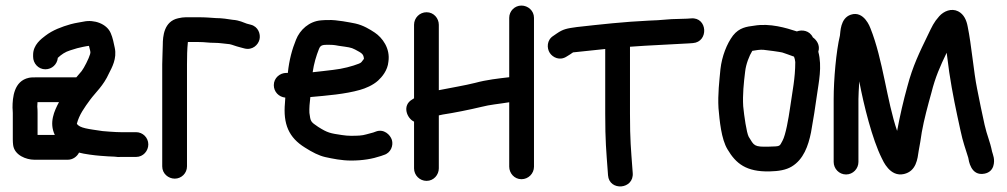

<svg xmlns="http://www.w3.org/2000/svg" viewBox="-20 -569 3618 690"><path d="M26 -163V-68C26 -61.1 26.4 -54.4 27.2 -47.9C31.8 -11 74.6 5 103 5H224C241 5 256.6 -5.7 264 -20.6C281.6 -15.5 321.9 -10.4 340.2 -9.1L368.2 -7.1C376.4 -6.4 384.5 -6.1 392 -6C399.5 -4.9 406.7 -4.2 417.3 -5H469C495 -5 513 -27 513 -50C513 -74.3 493.3 -94 469 -94H414C403.1 -94 393.2 -94.6 373.8 -95.9L348.8 -97.9C298.6 -105.5 265.7 -108.2 256.2 -124.4C264.7 -156.9 283.7 -182.9 304.1 -210.7C323.6 -237.1 351.8 -261 371.6 -305.4C381.9 -325.8 400.8 -358.2 392.4 -397.3C389.4 -411.1 385.3 -433.9 377.9 -450C363.6 -483.9 317.9 -499.4 280.7 -491.4C266.9 -488.4 254.4 -487.5 234.3 -482.1C201.8 -472.8 169.5 -461 142.7 -440.3C129.3 -429.9 99 -408.6 99 -372V-365C99 -342 117 -320 143 -320C166.6 -320 185.5 -337.6 187.8 -361.2C200.8 -373.2 213.8 -382.4 232.4 -388.1L257.5 -395.8C263.9 -397.3 272 -399.2 277.9 -400.5C286.7 -402.1 294.8 -404 299.7 -404.2C304 -384.6 306.4 -383.7 303.9 -374.7C299.4 -358.7 282.2 -324.8 273.4 -313.5C267 -305.6 262.2 -300.7 254.2 -291H108C99.8 -291 91.1 -291 83.8 -289.4C29.9 -277.9 25 -218.6 25 -182C25 -176.1 26 -172.9 26 -163ZM177 -84H115V-163C115 -171.8 114.8 -178.3 114 -186.3C114 -189.3 114.2 -196.5 114.8 -202H192C175.4 -170.9 155.6 -128.6 177 -84Z M655.2 -418H692C718.8 -418 727 -415 753 -415C769.4 -415 785.5 -411.9 805.5 -410.2C817.4 -407.6 823.4 -403.9 843.7 -398.8L858.7 -394.8C887.1 -387.7 908.2 -407.6 912.7 -427.8C917 -446.8 908 -473.5 881.3 -480.2L866.9 -484C854 -488.1 841.7 -496 815.7 -497.9C798.7 -500.5 779 -503.9 755.9 -504C734.5 -505.4 720.1 -507 692 -507H648C639.3 -507 630.1 -505.6 620.5 -503.4C569.4 -492.3 565 -439.2 565 -407C565 -386.4 563 -364.4 563 -338V29C563 55 585 73 608 73C632.3 73 652 53.3 652 29V-338C652 -365.3 652.5 -391.3 655.2 -418Z M1103.6 -309.4C1108.2 -341 1116.3 -367.8 1126.3 -393C1132.2 -408.6 1141.9 -408 1163 -408C1170.2 -408 1178.6 -408.1 1197.8 -404.3C1231.1 -399.4 1241.2 -399.1 1256.1 -391C1279.9 -378.2 1286.6 -375.4 1287.9 -357.5C1279.1 -346.1 1279.2 -344 1269.7 -340.2C1247.2 -331.2 1210.7 -321.4 1177.4 -317.9C1154.4 -315.6 1128.2 -311.5 1103.6 -309.4ZM1005.3 -218.2C1004.9 -213.2 1004.4 -207.3 1004.1 -199.8C997 -122.7 1018 -74.6 1075.7 -38.8C1102.8 -21.5 1126.3 -9.7 1148.5 -4.6C1176.1 1.4 1207.5 8 1242 8C1283.5 8 1317.8 2.1 1349.2 -8.4L1359.5 -12.1C1384.8 -19.4 1394.4 -46.5 1388.3 -66.2C1382.5 -84.8 1359.6 -106.7 1331.5 -96.5L1321.4 -92.8C1314.4 -90.9 1306.6 -88.8 1296.1 -86C1281.2 -81.5 1265.4 -81 1241 -81C1231.1 -81 1220.6 -81.9 1208.8 -83.7C1167.2 -89.9 1157.7 -91.3 1123.6 -112.9C1095.6 -131.7 1096.2 -132.1 1091.9 -163.4C1091 -179.4 1092.9 -200.8 1095.3 -220.2C1155.2 -225.6 1220.1 -230.6 1273.9 -246C1293.4 -251.5 1320 -262.4 1338.8 -279.5C1352.6 -292.1 1373.1 -316 1375.8 -347.1C1383.2 -395.3 1353.8 -433.8 1326.9 -451.8C1309.3 -463.5 1285.7 -478.1 1257.2 -484.5C1238.6 -488.2 1188.7 -498.3 1160.3 -497C1151.5 -497 1142.1 -496.7 1134.1 -495.9C1090.8 -492.6 1057.6 -461.5 1043.8 -426.3C1030.1 -392.9 1019.2 -353.9 1014.4 -307H1009C986 -307 964 -289 964 -263C964 -239.4 981.6 -220.6 1005.3 -218.2Z M1810 -505V-291.5C1771.6 -287 1728.2 -282.3 1687.7 -271.2C1650.2 -261.8 1602.1 -253.9 1557 -244.9V-480C1557 -503 1539 -525 1513 -525C1488.2 -525 1468 -504.8 1468 -480V-215.7C1465.6 -214.1 1463.4 -212.7 1461.6 -211.7C1423.4 -189.9 1442.9 -142.9 1468 -131.9V36C1468 60.8 1488.2 81 1513 81C1539 81 1557 59 1557 36V-154.3C1560.1 -155 1565.5 -156.2 1571.3 -157.4C1609.9 -163.1 1669.8 -175.2 1709.1 -184.7C1741.4 -193.1 1771.9 -195.2 1810 -201.5V30C1810 53 1828 75 1854 75C1878.8 75 1899 54.8 1899 30V-505C1899 -531 1877 -549 1854 -549C1829.7 -549 1810 -529.3 1810 -505Z M2455.7 -413.1 2469.8 -414.1C2527.9 -418.2 2522.9 -508.3 2463.5 -502.9L2449.3 -501.9C2439.9 -501.3 2430.1 -501 2420 -501C2382.4 -501 2359.3 -496.1 2313.1 -495C2220.2 -490.6 2138.5 -481.3 2052.9 -471.8C2017.4 -466.9 2004.1 -464.7 1980.8 -448.6L1968.5 -440.1C1944.7 -425.3 1944.6 -395.8 1955.8 -378.8C1966.3 -362.7 1991.6 -349.4 2016.8 -366.1L2029.1 -373.7C2046.3 -384.3 2028.9 -378.9 2062.9 -383.2C2093.2 -386.5 2123.8 -389.8 2155 -392.9V-160C2155 -60.8 2158.7 -27.8 2164.1 46.8L2165.1 60.8C2169.2 119 2259.3 112.3 2253.8 51.9L2252.9 40.1C2247.5 -35.6 2244 -62.9 2244 -160V-401C2313.8 -406.4 2389.7 -408.9 2455.7 -413.1Z M2838 -346C2837.9 -287.2 2828 -243.1 2819.3 -181.5C2813.7 -142.9 2803.7 -84.2 2792.1 -63.1C2780.6 -42.4 2785.9 -43.2 2743.3 -42C2689 -40.5 2690.3 -45.5 2670.6 -77.6C2662.9 -92.3 2654.3 -152 2650.9 -187C2648.4 -228.5 2652.9 -271.7 2657.8 -311.2C2660.6 -338.3 2672.8 -369.1 2683.6 -386.3C2696.4 -388.7 2711.9 -390.9 2723.2 -390.1C2733.8 -389.3 2784.9 -382.2 2791.3 -380.4C2802.1 -377.4 2816.5 -371.1 2833.5 -365.4C2835.8 -359.3 2837.3 -354 2838 -346ZM2843.7 -456.1C2805.3 -468.6 2747.4 -486.4 2690.2 -476.7C2663.6 -473.2 2637 -470.1 2614.2 -441.3C2591.9 -411.6 2574.4 -366.9 2569.1 -320.6C2565.2 -278.8 2559.1 -230 2562.1 -180.1C2566.1 -135.7 2571.8 -69.5 2594.6 -32.1C2624.8 19.1 2662 48.8 2745.6 47C2778.2 46.3 2804.8 41.9 2825.4 29.4C2867.6 3.9 2884.8 -44.7 2894.6 -93.3C2902.6 -136.8 2910.5 -188.2 2916.3 -230.1C2922 -272 2935.2 -329.8 2920.8 -383.1C2928.5 -407.2 2913.5 -426.3 2901.2 -434.7C2889.3 -459.7 2862.2 -463.1 2843.7 -456.1Z M3065 13V-213C3065 -224.5 3066.3 -249.6 3068 -276.6C3084.5 -189.5 3114.7 -68.7 3148.6 -0.8C3153.1 8.1 3177.9 68.1 3228.6 56.4C3273 46.1 3277.4 2 3281.7 -27.9C3285.5 -47.8 3289.2 -69.5 3292.7 -94.1C3300.8 -139.8 3314.6 -190.3 3327.2 -235.6C3341.3 -292.2 3358.9 -331.3 3382.1 -379.5C3385.3 -355.1 3388.4 -330.6 3391.3 -309.4C3403 -232.1 3416.1 -171.6 3431.6 -100.7C3440.8 -57 3449.1 -37 3459.7 -2C3461.4 6.4 3468.2 65.1 3518.4 55C3554.5 47.8 3554.1 11.2 3551.2 -3C3549.4 -11.6 3547 -18.4 3545.3 -24.1C3537.4 -63 3527.1 -81.7 3518.4 -120.5C3509.5 -159.7 3499.5 -209.7 3491.5 -250C3479.3 -309 3471.2 -408.1 3457.6 -473.6C3453.6 -495.5 3444.6 -517.6 3423.2 -528.4C3398.9 -540.5 3371.7 -528.9 3355.4 -510.7C3335.1 -487.9 3330 -474.8 3314 -441.9C3285.1 -382.3 3260.1 -331.7 3240.9 -258.5C3226.8 -207.9 3214.3 -154 3204 -98.6C3166.9 -206.8 3153.3 -354.6 3108.2 -467.3C3107.2 -469.8 3085.3 -532.1 3037.6 -516.2C2998.9 -503.3 3000.6 -452.6 2998.5 -441.2C2985.1 -386 2976 -283.8 2976 -213V13C2976 37.1 2995.3 58 3020.5 58C3045.7 58 3065 37.1 3065 13Z"/></svg>

Font: Just Breathe
Style: Bd
Weight: 400
Foundry: Cannot Into Space Fonts
Version: Version 0.72